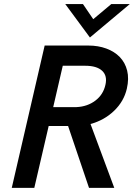

<svg xmlns="http://www.w3.org/2000/svg" viewBox="-20 -911 653 932"><path d="M416.5 -729 296.9 -891.1H382.8L432.6 -817.9L520 -891.1H609.9ZM37.1 1 196.8 -689.9H409.2Q456.5 -689.9 495.8 -675.5Q535.2 -661.1 561.3 -634.3Q587.4 -607.4 597.2 -568.4Q606.9 -529.3 595.7 -480.5Q581.5 -418.9 533.7 -373Q485.8 -327.1 419.4 -309.1L534.7 1H412.1L310.5 -299.3H216.3L146.5 1ZM238.3 -391.1H351.6Q404.3 -393.6 442.6 -422.4Q481 -451.2 491.7 -499Q502 -543 475.8 -567.4Q449.7 -591.8 393.6 -591.8H284.7Z"/></svg>

Font: HK Grotesk SemiBold Italic
Style: Regular
Weight: 600
Italic angle: -13°
Designer: Alfredo Marco Pradil and Stefan Peev
Foundry: Hanken Design Co.
Version: Version 1.000;PS 001.000;hotconv 1.0.88;makeotf.lib2.5.64775